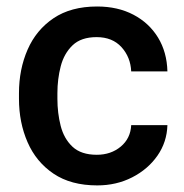

<svg xmlns="http://www.w3.org/2000/svg" viewBox="-20 -558 562 588"><path d="M276.4 -84Q319.8 -84 349.9 -109.1Q379.9 -134.3 381.8 -174.8H492.7Q491.2 -123 462.2 -81.3Q433.1 -39.6 384.8 -14.9Q336.4 9.8 277.8 9.8Q197.3 9.8 144 -26.1Q90.8 -62 64.5 -122.3Q38.1 -182.6 38.1 -255.4V-272.5Q38.1 -345.7 64.5 -406Q90.8 -466.3 144 -502.2Q197.3 -538.1 277.3 -538.1Q340.8 -538.1 388.7 -512.9Q436.5 -487.8 463.9 -443.1Q491.2 -398.4 492.7 -339.4H381.8Q379.9 -382.8 352.1 -413.6Q324.2 -444.3 275.9 -444.3Q228.5 -444.3 202.4 -419.4Q176.3 -394.5 166 -355.2Q155.8 -315.9 155.8 -272.5V-255.4Q155.8 -211.9 165.8 -172.6Q175.8 -133.3 202.1 -108.6Q228.5 -84 276.4 -84Z"/></svg>

Font: Vazirmatn FD Medium
Style: Regular
Weight: 500
Designer: Saber Rastikerdar
Foundry: Saber Rastikerdar
Version: Version 33.003